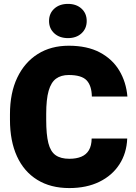

<svg xmlns="http://www.w3.org/2000/svg" viewBox="-20 -956 697 986"><path d="M633.3 -244.6Q630.4 -169.4 593.3 -112.1Q556.2 -54.7 490.5 -22.5Q424.8 9.8 335.9 9.8Q239.7 9.8 171.4 -32.5Q103 -74.7 67.1 -153.3Q31.2 -231.9 31.2 -340.8V-369.6Q31.2 -479 68.8 -557.6Q106.4 -636.2 174.1 -678.7Q241.7 -721.2 333 -721.2Q427.7 -721.2 492.4 -687Q557.1 -652.8 592.5 -593.8Q627.9 -534.7 634.3 -460.4H451.7Q450.7 -516.1 424.8 -543.5Q398.9 -570.8 333 -570.8Q293.5 -570.8 267.8 -552Q242.2 -533.2 229.7 -489.5Q217.3 -445.8 217.3 -370.6V-340.8Q217.3 -265.1 228.3 -221.4Q239.3 -177.7 265.4 -159.2Q291.5 -140.6 335.9 -140.6Q372.6 -140.6 397.9 -151.4Q423.3 -162.1 436.8 -185.1Q450.2 -208 450.7 -244.6ZM329.1 -760.3Q285.6 -760.3 258.8 -784.9Q231.9 -809.6 231.9 -848.1Q231.9 -887.2 258.8 -911.6Q285.6 -936 329.1 -936Q372.1 -936 398.7 -911.6Q425.3 -887.2 425.3 -848.1Q425.3 -809.6 398.7 -784.9Q372.1 -760.3 329.1 -760.3Z"/></svg>

Font: Heebo Black
Style: Regular
Weight: 900
Designer: Oded Ezer
Foundry: Ezer Type House
Version: Version 3.100